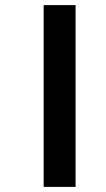

<svg xmlns="http://www.w3.org/2000/svg" viewBox="-20 -682 416 752"><path d="M151 -662H276V50H151Z"/></svg>

Font: Noto Sans Sinhala ExtraBold
Style: Regular
Weight: 800
Designer: Jelle Bosma - Monotype Design Team
Foundry: Monotype Imaging Inc.
Version: Version 2.006; ttfautohint (v1.8.4.7-5d5b)